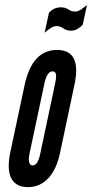

<svg xmlns="http://www.w3.org/2000/svg" viewBox="-20 -760 377 788"><path d="M94.5 8Q144 8 178 -28.2Q212 -64.5 226.5 -133L286 -414Q315.5 -555 214 -555Q112 -555 81 -411L22.5 -136Q7.5 -65.5 26 -28.8Q44.5 8 94.5 8ZM113.5 -81Q103 -81 99.8 -94Q96.5 -107 101 -128.5L162.5 -418.5Q173 -467 195.5 -467Q207 -467 209.5 -455.8Q212 -444.5 206.5 -418.5L145 -128.5Q135.5 -81 113.5 -81ZM163 -625.5Q177 -638 189.2 -645.5Q201.5 -653 212.5 -653Q227 -653 240 -643.5Q253 -634 271.5 -634Q285.5 -634 298 -641.2Q310.5 -648.5 319.5 -658.5L337 -739.5Q325.5 -730 312.8 -721.2Q300 -712.5 288.5 -712.5Q273.5 -712.5 260.8 -721.2Q248 -730 229.5 -730Q202 -730 181 -708Z"/></svg>

Font: League Gothic SemiCondensed Italic
Style: Regular
Weight: 400
Width: 4
Designer: The League of Moveable Type
Version: Version 1.600; ttfautohint (v1.8.3)